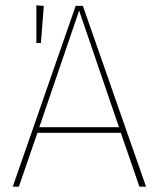

<svg xmlns="http://www.w3.org/2000/svg" viewBox="-20 -703 597 723"><path d="M435 -203H121L51 0H28L265 -681H292L530 0H505ZM428 -224 278 -663 128 -224ZM145 -681 134 -541H117V-683Z"/></svg>

Font: Fira Sans Thin
Style: Regular
Weight: 100
Designer: bBox Type GmbH & Carrois Corporate GbR & Edenspiekermann AG
Foundry: bBox Type GmbH & Carrois Corporate GbR & Edenspiekermann AG
Version: Version 4.301